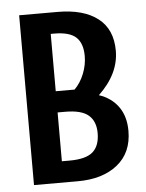

<svg xmlns="http://www.w3.org/2000/svg" viewBox="-48 -665 534 704"><g transform="rotate(-5 219.0 -312.5)"><path d="M411.1 -168Q411.1 -87.9 356.4 -43.9Q301.8 0 210 0H48.8V-625H190.4Q285.2 -625 337.9 -584.5Q390.6 -543.9 390.6 -464.8Q390.6 -379.9 314.5 -307.6Q359.4 -293 385.3 -257.3Q411.1 -221.7 411.1 -168ZM158.2 -335.9H227.5Q250 -358.4 262.7 -390.6Q275.4 -422.9 275.4 -455.1Q275.4 -502 251.5 -524.4Q227.5 -546.9 170.9 -546.9H158.2ZM297.9 -169.9Q297.9 -212.9 272 -235.4Q246.1 -257.8 186.5 -257.8H158.2V-78.1H186.5Q247.1 -78.1 272.5 -100.6Q297.9 -123 297.9 -169.9Z"/></g></svg>

Font: Sudo
Style: Bold
Weight: 700
Monospace: yes
Designer: Jens Kutilek
Foundry: Jens Kutilek
Version: Version 0.040